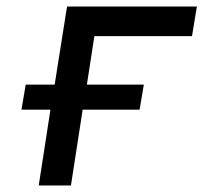

<svg xmlns="http://www.w3.org/2000/svg" viewBox="-20 -570 640 590"><path d="M99 0 135 -233H46L59 -310H148L186 -550H585L570 -459H270L247 -310H422L409 -233H234L198 0Z"/></svg>

Font: JetBrains Mono NL Medium
Style: Italic
Weight: 500
Italic angle: -9°
Monospace: yes
Designer: Philipp Nurullin, Konstantin Bulenkov
Foundry: JetBrains
Version: Version 2.305; ttfautohint (v1.8.4.7-5d5b)